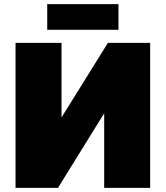

<svg xmlns="http://www.w3.org/2000/svg" viewBox="-20 -907 800 927"><path d="M55 0V-700H277V-340L501 -700H705V0H483V-360L260 0ZM208 -763V-887H552V-763Z"/></svg>

Font: Golos Text ExtraBold
Style: Regular
Weight: 800
Designer: A.Korolkova, Vitaly Kuzmin
Foundry: ParaType Ltd
Version: Version 2.004